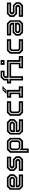

<svg xmlns="http://www.w3.org/2000/svg" viewBox="2698 -3488 979 6416"><g transform="rotate(-90 3188.0 -280.5)"><path d="M468.5 -540 571.5 -437V-294.5L468.5 -191.5H196.5V-172L227 -141.5H564.5V0H158L55 -103V-437L158 -540ZM425 -454.5 485 -395.5V-327.5L431.5 -274.5H136.5V-391.5L200 -454.5ZM439 -485H186.5L105.5 -404.5V-132L183 -54.5H506V-85.5H197L136.5 -145V-244.5H443L515.5 -316V-408.5ZM399.5 -398.5H227L196.5 -368V-328H409.5L430.5 -349V-368Z M686.5 0V-141.5H1001.5L1032 -172V-169.5L1002.5 -199.5H784.5L681.5 -302.5V-437L784.5 -540H1163V-398.5H853L822.5 -368V-371L853 -340.5H1070L1173 -237.5V-103L1070 0ZM740.5 -57H1044.5L1118 -130V-216L1044.5 -287.5H820L768 -338.5V-399L824 -454.5H1109V-485.5H810.5L737 -412V-326L806.5 -257H1031L1087 -203.5V-143L1031 -87.5H740.5Z M1290.5 189V-437L1393.5 -540H1686.5L1789.5 -437V-103L1686.5 0H1441.5L1432 -10V189ZM1345.5 134H1376V-133L1449 -60H1661L1737.5 -136.5V-408.5L1661 -485.5H1426L1345.5 -404.5ZM1472 -141.5H1617.5L1648 -172V-368L1617.5 -399H1462.5L1432 -368V-181.5ZM1456.5 -90.5 1376 -170V-391.5L1440 -454.5H1647L1707 -395.5V-149.5L1647 -90.5Z M2313 -540 2416 -437V-294.5L2313 -191.5H2041V-172L2071.5 -141.5H2409V0H2002.5L1899.5 -103V-437L2002.5 -540ZM2269.5 -454.5 2329.5 -395.5V-327.5L2276 -274.5H1981V-391.5L2044.5 -454.5ZM2283.5 -485H2031L1950 -404.5V-132L2027.5 -54.5H2350.5V-85.5H2041.5L1981 -145V-244.5H2287.5L2360 -316V-408.5ZM2244 -398.5H2071.5L2041 -368V-328H2254L2275 -349V-368Z M2629 0 2526 -103V-437L2629 -540H3011V-398.5H2698L2667.5 -368V-172L2698 -141.5H3011V0ZM2663 -55H2956V-86H2676.5L2613 -149V-396L2673.5 -456H2956V-486.5H2659.5L2582 -409V-134Z M3130.5 0V-141.5H3250.5V-398.5H3130.5V-540H3391.5V-141.5H3511.5V0ZM3181 -55H3461.5V-85.5H3332V-486H3181V-455.5H3301.5V-85.5H3181ZM3259.5 -556 3381.5 -688H3525L3383 -556ZM3339.5 -586.5H3366.5L3436 -656.5H3405.5Z M3707 0V-399H3606V-540H3707V-647L3810 -750H4035V-618.5H3870.5L3848.5 -596V-540H4389V-141.5H4522.5V0H4115V-141.5H4248V-399H3848.5V0ZM3762 -53H3793V-454.5H4299V-85.5H4170V-55H4468V-85.5H4329.5V-485.5H3793V-613.5L3849.5 -670.5H3983V-699.5H3836.5L3762 -625.5V-485.5H3661.5V-454.5H3762ZM4228 -618.5V-750H4389V-618.5ZM4291.5 -668.5H4325.5V-706H4291.5Z M4703 0 4600 -103V-437L4703 -540H5085V-398.5H4772L4741.5 -368V-172L4772 -141.5H5085V0ZM4737 -55H5030V-86H4750.5L4687 -149V-396L4747.5 -456H5030V-486.5H4733.5L4656 -409V-134Z M5305.5 0 5202.5 -103V-245.5L5305.5 -348.5H5577.5V-368L5547 -398.5H5209.5V-540H5616L5719 -437V-103L5616 0ZM5349 -85.5 5289 -144.5V-212.5L5342.5 -265.5H5637.5V-148.5L5574 -85.5ZM5335 -55H5587.5L5668.5 -135.5V-408L5591 -485.5H5268V-454.5H5577L5637.5 -395V-295.5H5331L5258.5 -224V-131.5ZM5374.5 -141.5H5547L5577.5 -172V-212H5364.5L5343.5 -191V-172Z M5834 0V-141.5H6149L6179.5 -172V-169.5L6150 -199.5H5932L5829 -302.5V-437L5932 -540H6310.5V-398.5H6000.5L5970 -368V-371L6000.5 -340.5H6217.5L6320.5 -237.5V-103L6217.5 0ZM5888 -57H6192L6265.5 -130V-216L6192 -287.5H5967.5L5915.5 -338.5V-399L5971.5 -454.5H6256.5V-485.5H5958L5884.5 -412V-326L5954 -257H6178.5L6234.5 -203.5V-143L6178.5 -87.5H5888Z"/></g></svg>

Font: Tourney SemiBold
Style: Regular
Weight: 600
Version: Version 1.015